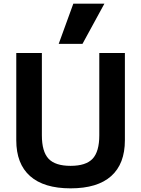

<svg xmlns="http://www.w3.org/2000/svg" viewBox="-20 -1020 772 1050"><path d="M366 10Q220 10 144.5 -57Q69 -124 69 -253V-730H209V-280Q209 -191 245.5 -152Q282 -113 366 -113Q450 -113 486.5 -152Q523 -191 523 -280V-730H663V-253Q663 -124 588 -57Q513 10 366 10ZM431 -780H301L381 -1000H551Z"/></svg>

Font: M PLUS 1 Thin
Style: Bold
Weight: 700
Version: Version 1.001